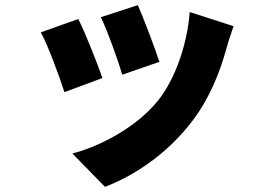

<svg xmlns="http://www.w3.org/2000/svg" viewBox="-20 -624 1040 748"><path d="M517 -604 373 -557C400 -501 442 -383 456 -333L601 -383C586 -430 537 -560 517 -604ZM719 -577C710 -453 663 -317 597 -234C514 -129 368 -53 262 -26L389 104C509 58 635 -29 728 -151C794 -237 836 -339 862 -435C869 -459 876 -483 890 -522ZM285 -550 139 -498C166 -450 214 -319 231 -265L379 -320C359 -378 313 -494 285 -550Z"/></svg>

Font: Noto Sans CJK Black
Style: Bold
Weight: 900
Designer: Ryoko NISHIZUKA (kana & ideographs); Paul D. Hunt (Latin, Greek & Cyrillic); Wenlong ZHANG (bopomofo); Sandoll Communica
Foundry: Adobe Systems Incorporated
Version: Version 1.000;PS 1;hotconv 1.0.78;makeotf.lib2.5.61930